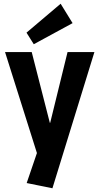

<svg xmlns="http://www.w3.org/2000/svg" viewBox="-20 -819 532 1029"><path d="M123 162 195 -49 186 27 7 -540H150L247 -161H249L342 -540H486L261 190ZM369 -695 161 -582 122 -644 305 -799Z"/></svg>

Font: Pathway Extreme Condensed
Style: Bold
Weight: 700
Width: 3
Version: Version 1.001;gftools[0.9.26]